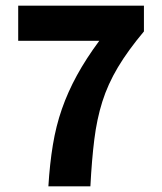

<svg xmlns="http://www.w3.org/2000/svg" viewBox="-20 -655 568 675"><path d="M150.1 0Q154.9 -79.2 165.9 -145.7Q176.8 -212.1 197.6 -271.8Q218.4 -331.5 250.4 -390Q282.3 -448.4 329 -511.5H44V-635.1H486V-544.5Q429.7 -477.4 394.4 -418.2Q359.1 -359 339.8 -297.8Q320.5 -236.7 311.6 -164.9Q302.6 -93.2 297.8 0Z"/></svg>

Font: Source Sans Variable
Style: Regular
Weight: 200
Designer: Paul D. Hunt
Foundry: Adobe Systems Incorporated
Version: Version 3.006;hotconv 1.0.111;makeotfexe 2.5.65597